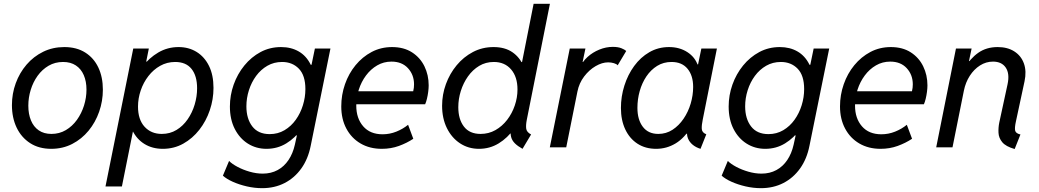

<svg xmlns="http://www.w3.org/2000/svg" viewBox="-20 -772 5445 1006"><path d="M248.5 7.8Q184.1 7.8 137.9 -22Q91.8 -51.8 67.1 -103.5Q42.5 -155.3 42.5 -221.2Q42.5 -281.2 62.5 -335.9Q82.5 -390.6 119.1 -433.3Q155.8 -476.1 206.1 -500.7Q256.3 -525.4 316.9 -525.4Q381.3 -525.4 426.5 -496.8Q471.7 -468.3 495.4 -418Q519 -367.7 519 -302.2Q519 -242.2 499.5 -186.5Q480 -130.9 444.1 -87.2Q408.2 -43.5 358.4 -17.8Q308.6 7.8 248.5 7.8ZM249.5 -70.3Q291 -70.3 325 -90.3Q358.9 -110.4 383.1 -144Q407.2 -177.7 420.2 -219Q433.1 -260.3 433.1 -302.2Q433.1 -345.7 418.9 -378.4Q404.8 -411.1 377.4 -429.2Q350.1 -447.3 310.5 -447.3Q268.1 -447.3 234.4 -427.5Q200.7 -407.7 177 -374.8Q153.3 -341.8 140.9 -301Q128.4 -260.3 128.4 -218.3Q128.4 -174.8 142.1 -141.4Q155.8 -107.9 182.9 -89.1Q210 -70.3 249.5 -70.3Z M532.7 205.1 678.2 -517.6H759.8L746.1 -449.2H762.2L731 -409.2L676.3 -137.7L690.9 -82H676.3L618.7 205.1ZM833 7.8Q778.8 7.8 737.8 -17.1Q696.8 -42 674.1 -88.1Q651.4 -134.3 651.4 -198.7Q651.4 -258.3 670.7 -316.4Q689.9 -374.5 725.6 -421.6Q761.2 -468.8 809.6 -497.1Q857.9 -525.4 915.5 -525.4Q968.8 -525.4 1010 -500Q1051.3 -474.6 1075 -426.8Q1098.6 -378.9 1098.6 -311.5Q1098.6 -251.5 1079.3 -194.6Q1060.1 -137.7 1024.4 -92Q988.8 -46.4 940.2 -19.3Q891.6 7.8 833 7.8ZM827.6 -70.3Q870.6 -70.3 904.8 -91.1Q939 -111.8 963.1 -146.7Q987.3 -181.6 1000 -224.1Q1012.7 -266.6 1012.7 -309.6Q1012.7 -374.5 983.6 -410.9Q954.6 -447.3 897.9 -447.3Q855 -447.3 819.3 -427.2Q783.7 -407.2 757.6 -373.5Q731.4 -339.8 717.3 -298.1Q703.1 -256.3 703.1 -213.4Q703.1 -145.5 737.5 -107.9Q772 -70.3 827.6 -70.3Z M1353.5 213.9Q1313.5 213.9 1273.2 204.6Q1232.9 195.3 1199.7 180.4Q1166.5 165.5 1147.9 148.4L1180.2 71.3Q1196.3 87.4 1224.9 102.5Q1253.4 117.7 1288.3 127.7Q1323.2 137.7 1356.4 137.7Q1400.4 137.7 1434.6 119.1Q1468.8 100.6 1491.7 66.4Q1514.6 32.2 1524.9 -13.7L1535.6 -62.5H1519L1549.3 -122.1L1602.1 -381.8L1586.9 -432.6H1612.3L1629.9 -517.6H1711.4L1607.9 -7.8Q1594.2 61 1558.8 110.6Q1523.4 160.2 1471.2 187Q1418.9 213.9 1353.5 213.9ZM1376.5 7.8Q1322.3 7.8 1278.8 -19.5Q1235.4 -46.9 1210 -96.7Q1184.6 -146.5 1184.6 -213.9Q1184.6 -272.9 1204.3 -328.6Q1224.1 -384.3 1260.3 -428.7Q1296.4 -473.1 1345.2 -499.3Q1394 -525.4 1452.6 -525.4Q1505.4 -525.4 1545.2 -502.4Q1585 -479.5 1607.4 -434.1Q1629.9 -388.7 1629.9 -321.3Q1629.9 -261.2 1611.8 -202.9Q1593.8 -144.5 1560.3 -96.9Q1526.9 -49.3 1480.2 -20.8Q1433.6 7.8 1376.5 7.8ZM1393.1 -69.3Q1436 -69.3 1470.7 -89.8Q1505.4 -110.4 1529.8 -144.5Q1554.2 -178.7 1567.1 -220.5Q1580.1 -262.2 1580.1 -305.2Q1580.1 -377 1545.9 -412.1Q1511.7 -447.3 1458 -447.3Q1415.5 -447.3 1381.1 -427.5Q1346.7 -407.7 1322 -374.3Q1297.4 -340.8 1284.2 -299.3Q1271 -257.8 1271 -214.8Q1271 -149.9 1302 -109.6Q1333 -69.3 1393.1 -69.3Z M1980.5 7.8Q1917 7.8 1869.1 -20.3Q1821.3 -48.3 1794.7 -98.4Q1768.1 -148.4 1768.1 -214.4Q1768.1 -274.9 1787.6 -330.8Q1807.1 -386.7 1843 -430.4Q1878.9 -474.1 1927.5 -499.8Q1976.1 -525.4 2034.2 -525.4Q2095.7 -525.4 2138.7 -497.8Q2181.6 -470.2 2203.9 -424.6Q2226.1 -378.9 2226.1 -324.7Q2226.1 -309.1 2223.6 -290.5Q2221.2 -272 2217 -254.6Q2212.9 -237.3 2207.5 -225.6H1826.2L1837.9 -293.9H2145Q2147.5 -303.2 2148.4 -312.3Q2149.4 -321.3 2149.4 -330.1Q2149.4 -379.9 2117.7 -414.6Q2085.9 -449.2 2031.2 -449.2Q1990.2 -449.2 1956.3 -429.4Q1922.4 -409.7 1897.7 -376.5Q1873 -343.3 1859.9 -302.2Q1846.7 -261.2 1846.7 -218.3Q1846.7 -151.9 1883.1 -110.1Q1919.4 -68.4 1984.4 -68.4Q2022 -68.4 2056.6 -82.3Q2091.3 -96.2 2118.2 -118.2L2145.5 -44.9Q2111.8 -22.5 2070.1 -7.3Q2028.3 7.8 1980.5 7.8Z M2717.8 7.8Q2692.4 -6.3 2677.7 -21Q2663.1 -35.6 2658.2 -53.7Q2653.3 -71.8 2657.2 -95.7L2677.7 -72.3H2630.9L2668 -128.9L2718.8 -382.8L2704.6 -446.8H2715.3L2775.9 -752H2861.3L2740.2 -144.5Q2734.4 -114.7 2737.3 -96.9Q2740.2 -79.1 2762.7 -67.4ZM2489.7 7.8Q2434.1 7.8 2390.4 -21Q2346.7 -49.8 2321.5 -100.8Q2296.4 -151.9 2296.4 -217.8Q2296.4 -276.4 2316.4 -331.3Q2336.4 -386.2 2372.6 -429.9Q2408.7 -473.6 2458 -499.5Q2507.3 -525.4 2565.9 -525.4Q2625.5 -525.4 2664.6 -498.5Q2703.6 -471.7 2723.1 -425Q2742.7 -378.4 2742.7 -319.3Q2742.7 -260.7 2724.6 -202.6Q2706.5 -144.5 2673.1 -96.9Q2639.6 -49.3 2593 -20.8Q2546.4 7.8 2489.7 7.8ZM2498 -70.3Q2540.5 -70.3 2575.9 -90.3Q2611.3 -110.4 2637.2 -144Q2663.1 -177.7 2677.2 -219.2Q2691.4 -260.7 2691.4 -303.2Q2691.4 -369.1 2658 -408.2Q2624.5 -447.3 2567.4 -447.3Q2524.9 -447.3 2490.7 -426.8Q2456.5 -406.2 2432.1 -371.8Q2407.7 -337.4 2394.5 -295.4Q2381.3 -253.4 2381.3 -210.4Q2381.3 -147 2410.9 -108.6Q2440.4 -70.3 2498 -70.3Z M2860.8 0 2965.3 -517.6H3047.4L3032.7 -447.3H3044.4L3019 -418Q3031.2 -448.7 3058.3 -473.4Q3085.4 -498 3120.4 -512.2Q3155.3 -526.4 3190.9 -526.4Q3218.3 -526.4 3235.8 -519.3Q3253.4 -512.2 3261.2 -504.9L3216.3 -429.7Q3211.4 -436.5 3196.8 -440.9Q3182.1 -445.3 3166.5 -445.3Q3134.8 -445.3 3100.8 -425.5Q3066.9 -405.8 3040.5 -371.1Q3014.2 -336.4 3005.4 -292L2946.8 0Z M3418 7.8Q3361.8 7.8 3320.3 -19Q3278.8 -45.9 3256.1 -94.2Q3233.4 -142.6 3233.4 -206.1Q3233.4 -266.6 3251.5 -323.5Q3269.5 -380.4 3302.7 -426Q3335.9 -471.7 3382.3 -498.5Q3428.7 -525.4 3485.4 -525.4Q3540.5 -525.4 3581.3 -499Q3622.1 -472.7 3636.7 -428.7L3610.4 -434.6H3671.9L3633.3 -414.1L3654.8 -517.6H3736.3L3662.1 -145.5Q3655.8 -115.7 3657 -96.4Q3658.2 -77.1 3680.7 -68.4L3650.4 7.8Q3626.5 0.5 3609.6 -13.4Q3592.8 -27.3 3585 -46.1Q3577.1 -64.9 3581.1 -85.9L3615.2 -71.3H3543L3601.6 -108.4Q3567.4 -49.3 3520.3 -20.8Q3473.1 7.8 3418 7.8ZM3429.2 -70.3Q3470.2 -70.3 3503.7 -92Q3537.1 -113.8 3561.5 -149.7Q3585.9 -185.5 3598.9 -229.2Q3611.8 -272.9 3611.8 -316.4Q3611.8 -376 3582.5 -411.6Q3553.2 -447.3 3498.5 -447.3Q3456.5 -447.3 3423.3 -426.8Q3390.1 -406.2 3366.9 -371.8Q3343.8 -337.4 3331.8 -294.7Q3319.8 -252 3319.8 -207Q3319.8 -145 3348.1 -107.7Q3376.5 -70.3 3429.2 -70.3Z M3966.8 213.9Q3926.8 213.9 3886.5 204.6Q3846.2 195.3 3813 180.4Q3779.8 165.5 3761.2 148.4L3793.5 71.3Q3809.6 87.4 3838.1 102.5Q3866.7 117.7 3901.6 127.7Q3936.5 137.7 3969.7 137.7Q4013.7 137.7 4047.9 119.1Q4082 100.6 4105 66.4Q4127.9 32.2 4138.2 -13.7L4148.9 -62.5H4132.3L4162.6 -122.1L4215.3 -381.8L4200.2 -432.6H4225.6L4243.2 -517.6H4324.7L4221.2 -7.8Q4207.5 61 4172.1 110.6Q4136.7 160.2 4084.5 187Q4032.2 213.9 3966.8 213.9ZM3989.7 7.8Q3935.5 7.8 3892.1 -19.5Q3848.6 -46.9 3823.2 -96.7Q3797.9 -146.5 3797.9 -213.9Q3797.9 -272.9 3817.6 -328.6Q3837.4 -384.3 3873.5 -428.7Q3909.7 -473.1 3958.5 -499.3Q4007.3 -525.4 4065.9 -525.4Q4118.7 -525.4 4158.4 -502.4Q4198.2 -479.5 4220.7 -434.1Q4243.2 -388.7 4243.2 -321.3Q4243.2 -261.2 4225.1 -202.9Q4207 -144.5 4173.6 -96.9Q4140.1 -49.3 4093.5 -20.8Q4046.9 7.8 3989.7 7.8ZM4006.3 -69.3Q4049.3 -69.3 4084 -89.8Q4118.7 -110.4 4143.1 -144.5Q4167.5 -178.7 4180.4 -220.5Q4193.4 -262.2 4193.4 -305.2Q4193.4 -377 4159.2 -412.1Q4125 -447.3 4071.3 -447.3Q4028.8 -447.3 3994.4 -427.5Q3960 -407.7 3935.3 -374.3Q3910.6 -340.8 3897.5 -299.3Q3884.3 -257.8 3884.3 -214.8Q3884.3 -149.9 3915.3 -109.6Q3946.3 -69.3 4006.3 -69.3Z M4593.8 7.8Q4530.3 7.8 4482.4 -20.3Q4434.6 -48.3 4408 -98.4Q4381.3 -148.4 4381.3 -214.4Q4381.3 -274.9 4400.9 -330.8Q4420.4 -386.7 4456.3 -430.4Q4492.2 -474.1 4540.8 -499.8Q4589.4 -525.4 4647.5 -525.4Q4709 -525.4 4752 -497.8Q4794.9 -470.2 4817.1 -424.6Q4839.4 -378.9 4839.4 -324.7Q4839.4 -309.1 4836.9 -290.5Q4834.5 -272 4830.3 -254.6Q4826.2 -237.3 4820.8 -225.6H4439.5L4451.2 -293.9H4758.3Q4760.7 -303.2 4761.7 -312.3Q4762.7 -321.3 4762.7 -330.1Q4762.7 -379.9 4731 -414.6Q4699.2 -449.2 4644.5 -449.2Q4603.5 -449.2 4569.6 -429.4Q4535.6 -409.7 4511 -376.5Q4486.3 -343.3 4473.1 -302.2Q4460 -261.2 4460 -218.3Q4460 -151.9 4496.3 -110.1Q4532.7 -68.4 4597.7 -68.4Q4635.3 -68.4 4669.9 -82.3Q4704.6 -96.2 4731.4 -118.2L4758.8 -44.9Q4725.1 -22.5 4683.3 -7.3Q4641.6 7.8 4593.8 7.8Z M5296.4 8.8Q5250 -4.4 5231.4 -26.9Q5212.9 -49.3 5211.7 -76.4Q5210.4 -103.5 5215.8 -129.9L5259.3 -331.1Q5271 -386.2 5249.8 -417.7Q5228.5 -449.2 5183.1 -449.2Q5146.5 -449.2 5115 -429.2Q5083.5 -409.2 5061.3 -374.8Q5039.1 -340.3 5030.3 -296.9L4970.7 0H4885.3L4988.8 -517.6H5070.8L5057.1 -452.1H5073.7L5031.7 -412.1Q5063.5 -465.8 5106 -495.6Q5148.4 -525.4 5207.5 -525.4Q5259.3 -525.4 5294.9 -502.4Q5330.6 -479.5 5345 -439Q5359.4 -398.4 5348.1 -345.7L5303.2 -136.7Q5295.4 -101.6 5299.1 -87.2Q5302.7 -72.8 5326.7 -67.4Z"/></svg>

Font: Reddit Sans
Style: Italic
Weight: 400
Italic angle: -11.25°
Designer: Stephen Hutchings
Version: Version 1.013